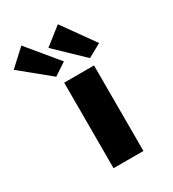

<svg xmlns="http://www.w3.org/2000/svg" viewBox="-248 -929 931 1036"><g transform="rotate(-30 217.5 -411.5)"><path d="M150 0V-533H336V0ZM337 -578 170 -738 278 -823 420 -624ZM129 -582 -51 -729 50 -822 206 -633Z"/></g></svg>

Font: Lexend Mega ExtraBold
Style: Regular
Weight: 800
Designer: Bonnie Shaver-Troup, Thomas Jockin
Foundry: Lexend
Version: Version 1.007